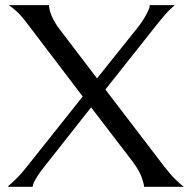

<svg xmlns="http://www.w3.org/2000/svg" viewBox="-20 -720 738 740"><path d="M331.1 -306.2 158.2 -86.9Q148.4 -75.2 139.2 -62.7Q129.9 -50.3 122.6 -38.6Q115.2 -26.9 110.6 -16.8Q106 -6.8 106 0H11.2V-2Q22 -11.2 41.7 -30.3Q61.5 -49.3 84 -78.1L298.8 -348.1L78.1 -638.2Q60.1 -661.6 42.5 -677.5Q24.9 -693.4 16.1 -698.2V-700.2H168.9Q168.9 -694.3 170.7 -685.1Q172.4 -675.8 177.2 -663.3Q182.1 -650.9 190.7 -635.7Q199.2 -620.6 212.9 -603L354 -418L509.8 -612.8Q518.6 -623.5 527.1 -636.2Q535.6 -648.9 542.2 -660.9Q548.8 -672.9 553 -683.1Q557.1 -693.4 557.1 -700.2H651.9V-698.2Q647 -694.3 641.1 -689Q635.3 -683.6 627.7 -675.8Q620.1 -668 610.8 -657.2Q601.6 -646.5 589.8 -631.8L386.2 -375L613.8 -77.1Q637.2 -46.9 657.5 -27.1Q677.7 -7.3 687 -2V0H535.2Q535.2 -11.2 525.9 -37.1Q516.6 -63 491.2 -97.2Z"/></svg>

Font: Marcellus
Style: Regular
Weight: 400
Designer: Astigmatic (AOETI)
Foundry: Astigmatic (AOETI)
Version: Version 1.000